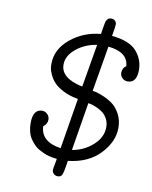

<svg xmlns="http://www.w3.org/2000/svg" viewBox="-86 -758 717 906"><g transform="rotate(10 272.0 -305.5)"><path d="M84 -142Q84 -209 128 -209Q142 -209 153 -198.5Q164 -188 164 -172Q164 -151 145 -138Q148 -64 244 -50L284 -293Q243 -300 213 -315.5Q183 -331 168 -347Q153 -363 144 -382.5Q135 -402 133.5 -413Q132 -424 132 -435Q132 -504 193 -555Q254 -606 338 -614Q339 -622 341 -634Q343 -646 344 -651.5Q345 -657 346.5 -665.5Q348 -674 350 -678Q352 -682 355.5 -686.5Q359 -691 363.5 -692.5Q368 -694 374 -694Q385 -694 392 -687Q399 -680 399 -670Q399 -660 391 -614Q475 -606 509.5 -567Q544 -528 544 -478Q544 -415 500 -415Q486 -415 475 -425Q464 -435 464 -451Q464 -473 482 -485Q477 -552 383 -561L346 -343Q349 -343 362 -340Q375 -337 399 -327Q423 -317 444 -301.5Q465 -286 480.5 -257Q496 -228 496 -191Q496 -126 441 -67Q386 -8 288 3Q279 64 273 73Q267 83 253 83Q242 83 234 75.5Q226 68 226 57Q226 53 227 47Q228 41 230.5 28.5Q233 16 235 3L230 2Q224 2 215.5 0.5Q207 -1 195.5 -4Q184 -7 171.5 -12.5Q159 -18 146.5 -25Q134 -32 123 -43.5Q112 -55 103 -68.5Q94 -82 89 -101Q84 -120 84 -142ZM189 -441Q189 -376 294 -354L329 -560Q273 -552 231 -518Q189 -484 189 -441ZM298 -51Q354 -60 396.5 -98Q439 -136 439 -185Q439 -208 428.5 -226.5Q418 -245 403 -255Q388 -265 372.5 -271.5Q357 -278 346 -280L336 -282Z"/></g></svg>

Font: CMU Typewriter Text
Style: LightOblique
Weight: 200
Italic angle: -9.46001°
Version: Version 0.7.0